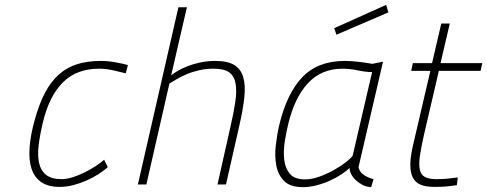

<svg xmlns="http://www.w3.org/2000/svg" viewBox="-20 -760 2007 791"><path d="M396 -509Q425 -509 457.5 -503Q490 -497 507 -492L498 -458Q481 -462 449.5 -469.5Q418 -477 389 -477Q296 -477 240 -421.5Q184 -366 158 -261Q145 -208 139.5 -164Q134 -120 141 -88.5Q148 -57 170 -39.5Q192 -22 234 -22Q255 -22 280 -30Q305 -38 329 -50Q353 -62 374.5 -76Q396 -90 409 -102L424 -71Q408 -57 385.5 -42.5Q363 -28 337 -16.5Q311 -5 282.5 2.5Q254 10 226 10Q178 10 149.5 -10Q121 -30 109.5 -66.5Q98 -103 102 -154Q106 -205 123 -266Q141 -331 165 -377Q189 -423 222 -452.5Q255 -482 297.5 -495.5Q340 -509 396 -509Z M548 0 715 -730H750L685 -449Q695 -458 713 -468.5Q731 -479 754.5 -488Q778 -497 806.5 -503Q835 -509 866 -509Q917 -509 944.5 -492.5Q972 -476 982 -442.5Q992 -409 986.5 -358Q981 -307 965 -238L911 0H876L929 -236Q943 -296 949.5 -341Q956 -386 950.5 -416.5Q945 -447 924 -462Q903 -477 861 -477Q828 -477 800 -470.5Q772 -464 748.5 -454Q725 -444 707.5 -433.5Q690 -423 678 -416L583 0Z M1457 -71Q1462 -50 1480 -38.5Q1498 -27 1519 -22L1509 11Q1489 10 1473 1.5Q1457 -7 1445 -18.5Q1433 -30 1426.5 -43.5Q1420 -57 1420 -68Q1408 -56 1387 -42Q1366 -28 1339.5 -16Q1313 -4 1284 3.5Q1255 11 1228 11Q1176 11 1151 -14Q1126 -39 1118.5 -77Q1111 -115 1116 -159.5Q1121 -204 1130 -243Q1161 -374 1225 -441.5Q1289 -509 1400 -509Q1426 -509 1456 -505.5Q1486 -502 1514 -497L1558 -506ZM1237 -21Q1265 -21 1296.5 -32.5Q1328 -44 1356.5 -60Q1385 -76 1406 -92.5Q1427 -109 1433 -119L1513 -463Q1487 -463 1454.5 -470Q1422 -477 1391 -477Q1304 -477 1248.5 -417Q1193 -357 1167 -247Q1159 -215 1153 -175.5Q1147 -136 1151 -101.5Q1155 -67 1174 -44Q1193 -21 1237 -21ZM1571 -740 1580 -709 1366 -617 1357 -644Z M1788 -468 1727 -206Q1715 -154 1710 -118.5Q1705 -83 1709.5 -61.5Q1714 -40 1730.5 -31Q1747 -22 1777 -22Q1788 -22 1803 -22.5Q1818 -23 1832 -25Q1849 -27 1866 -29L1862 3Q1846 5 1829 7Q1815 9 1798.5 9.5Q1782 10 1769 10Q1735 10 1713 1Q1691 -8 1680.5 -29Q1670 -50 1670.5 -84Q1671 -118 1683 -168L1753 -468H1674L1681 -500H1760L1798 -663H1833L1795 -500H1967L1960 -468Z"/></svg>

Font: Panefresco 1wt
Style: Italic
Weight: 250
Version: Version 1.000